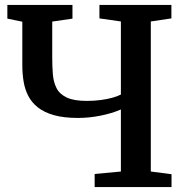

<svg xmlns="http://www.w3.org/2000/svg" viewBox="-20 -763 764 783"><path d="M473 -316.5Q436 -300.5 389.2 -291.2Q342.5 -282 298.5 -282Q240.5 -282 200.5 -293.2Q160.5 -304.5 135 -324.5Q109.5 -344.5 95.5 -371.5Q81.5 -398.5 76.2 -430.8Q71 -463 71 -497.5V-674.5L10 -687V-743H275.5V-687L193 -675V-528Q193 -492.5 195.5 -460.8Q198 -429 210.2 -404.2Q222.5 -379.5 251.8 -365.5Q281 -351.5 333.5 -351.5Q363.5 -351.5 390.2 -355Q417 -358.5 438.5 -364.5Q460 -370.5 473 -377.5V-675.5L385.5 -688V-743H679V-688L595 -675.5V-63.5L679.5 -52.5V0H366V-53.5L473 -63.5Z"/></svg>

Font: Merriweather SemiBold
Style: Regular
Weight: 600
Version: Version 2.100